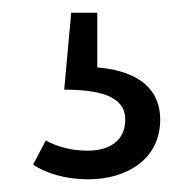

<svg xmlns="http://www.w3.org/2000/svg" viewBox="-20 -37 305 302"><path d="M133 -17H92L81 104C149 104 177 120 177 151C177 186 150 200 118 200C90 200 69 193 52 184L32 222C52 235 81 245 119 245C180 245 232 213 232 151C232 107 203 75 133 69Z"/></svg>

Font: Glow Sans SC Normal
Style: Regular
Weight: 400
Designer: Ryoko NISHIZUKA (kana, bopomofo & ideographs); Paul D. Hunt (Latin, Greek & Cyrillic); Sandoll Communications, Soo-young
Version: Version 0.93